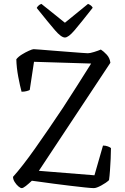

<svg xmlns="http://www.w3.org/2000/svg" viewBox="-20 -968 645 988"><path d="M92 0Q85 0 74.5 -9Q64 -18 55.5 -31.5Q47 -45 47 -58Q94 -110 160.5 -204Q227 -298 303 -412Q339 -467 376 -525.5Q413 -584 449 -641L155 -650L133 -505Q128 -502 116.5 -499Q105 -496 91 -496Q83 -525 74 -572.5Q65 -620 64 -663Q74 -676 92.5 -687.5Q111 -699 129 -707Q147 -715 153 -715Q160 -715 189 -712.5Q218 -710 257 -707Q296 -704 334.5 -701Q373 -698 400 -696Q427 -694 432 -694Q443 -694 464 -700.5Q485 -707 499 -713Q513 -704 529 -687Q545 -670 548 -645L180 -89L466 -66L510 -219Q524 -219 535.5 -214.5Q547 -210 551 -206Q551 -182 549.5 -151.5Q548 -121 546 -91.5Q544 -62 541 -41Q526 -27 501 -13.5Q476 0 463 0Q450 0 417 -3.5Q384 -7 342 -12Q300 -17 258 -22.5Q216 -28 185 -32.5Q154 -37 144 -38Q127 -22 113 -11Q99 0 92 0ZM314 -775Q295 -775 262 -813.5Q229 -852 169 -927Q171 -932 177.5 -938.5Q184 -945 193 -948L314 -851L433 -948Q452 -940 457 -928Q395 -849 363.5 -812Q332 -775 314 -775Z"/></svg>

Font: Texturina ExtraLight
Style: Regular
Weight: 200
Designer: Guillermo Torres Carreño
Foundry: Omnibus-Type
Version: Version 1.002; ttfautohint (v1.8.3)